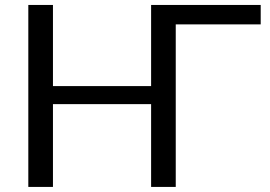

<svg xmlns="http://www.w3.org/2000/svg" viewBox="-20 -736 1062 756"><path d="M1006.5 -716.5V-640H672V0H575V-326H188.5V0H91.5V-716.5H188.5V-397H575V-716.5Z"/></svg>

Font: Lato
Style: Regular
Weight: 400
Designer: Lukasz Dziedzic with Adam Twardoch and Botio Nikoltchev
Foundry: tyPoland Lukasz Dziedzic
Version: Version 2.015; 2015-08-06; http://www.latofonts.com/